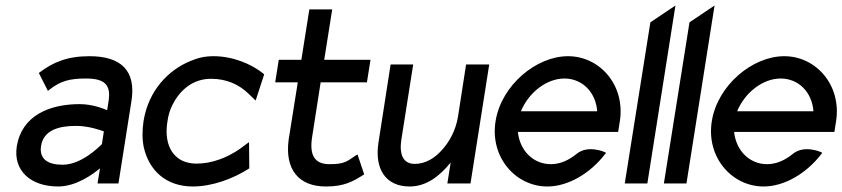

<svg xmlns="http://www.w3.org/2000/svg" viewBox="-20 -666 3058 697"><path d="M41 -135C27 -46 92 11 191 11C257 11 318 -34 343 -55L334 0H410L457 -298C475 -409 420 -462 305 -462C224 -462 173 -440 125 -404L121 -401L154 -336L159 -340C199 -372 233 -381 292 -381C359 -381 384 -359 374 -298L369 -266C355 -272 315 -288 269 -288C159 -288 59 -246 41 -135ZM129 -136C138 -193 192 -209 256 -209C301 -209 344 -194 357 -189L350 -143C340 -133 276 -68 207 -68C153 -68 122 -89 129 -136Z M501 -226C496 -192 496 -160 502 -131C521 -48 582 11 680 11C750 11 826 -17 882 -53L885 -55L884 -150L850 -125C805 -94 750 -72 693 -72C674 -72 656 -76 641 -83C599 -104 576 -153 588 -226C591 -248 597 -268 607 -287C634 -340 681 -380 746 -380C803 -380 848 -359 882 -326L908 -301L939 -396L937 -398C893 -434 825 -462 755 -462C724 -462 698 -456 670 -444C591 -411 519 -338 501 -226Z M979 -367H1061L1028 -160C1013 -50 1065 11 1163 11C1231 11 1262 -8 1299 -31L1302 -33L1278 -105L1272 -102C1240 -81 1233 -70 1176 -70C1121 -70 1103 -104 1113 -168L1144 -367H1312L1325 -449H1157L1186 -632H1103L1074 -449H992Z M1354 -149C1339 -54 1379 11 1467 11C1529 11 1577 -28 1616 -76L1604 0H1688L1756 -432H1672L1643 -245C1635 -192 1610 -149 1583 -120C1559 -93 1525 -71 1486 -71C1442 -71 1429 -107 1437 -159L1480 -432H1398Z M1779 -226C1758 -95 1852 11 1967 11C2042 11 2122 -36 2176 -106L2180 -111L2175 -114C2175 -114 2115 -141 2074 -108C2046 -85 2014 -70 1980 -70C1916 -70 1867 -119 1860 -187H2224L2230 -225C2251 -356 2158 -462 2042 -462C1927 -462 1800 -357 1779 -226ZM1871 -262C1899 -330 1964 -381 2029 -381C2094 -381 2143 -331 2148 -262Z M2248 0H2330L2432 -646L2341 -585Z M2390 0H2472L2574 -646L2483 -585Z M2564 -226C2543 -95 2637 11 2752 11C2827 11 2907 -36 2961 -106L2965 -111L2960 -114C2960 -114 2900 -141 2859 -108C2831 -85 2799 -70 2765 -70C2701 -70 2652 -119 2645 -187H3009L3015 -225C3036 -356 2943 -462 2827 -462C2712 -462 2585 -357 2564 -226ZM2656 -262C2684 -330 2749 -381 2814 -381C2879 -381 2928 -331 2933 -262Z"/></svg>

Font: Charger Sport
Style: SeBdNrwObl
Weight: 600
Designer: Jasper
Foundry: Cannot Into Space Fonts
Version: Version 1.1